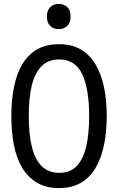

<svg xmlns="http://www.w3.org/2000/svg" viewBox="-20 -952 603 982"><path d="M281 10Q216 10 169.5 -17.5Q123 -45 93.5 -94Q64 -143 51 -210.5Q38 -278 38 -358Q38 -471 63.5 -553.5Q89 -636 143 -681Q197 -726 282 -726Q347 -726 393 -699Q439 -672 468.5 -622.5Q498 -573 512 -506Q526 -439 526 -359Q526 -278 512 -210.5Q498 -143 469 -93.5Q440 -44 393.5 -17Q347 10 281 10ZM283 -68Q338 -68 371.5 -102Q405 -136 420.5 -201Q436 -266 436 -358Q436 -497 400.5 -572.5Q365 -648 283 -648Q227 -648 192.5 -613.5Q158 -579 142.5 -514.5Q127 -450 127 -358Q127 -266 143 -201Q159 -136 193.5 -102Q228 -68 283 -68ZM280 -803Q254 -803 237 -819Q220 -835 220 -867Q220 -900 237.5 -916Q255 -932 280 -932Q306 -932 323.5 -916Q341 -900 341 -867Q341 -835 323.5 -819Q306 -803 280 -803Z"/></svg>

Font: Noto Sans Mono SemiCondensed
Style: Regular
Weight: 400
Width: 4
Designer: Monotype Design Team
Foundry: Monotype Imaging Inc.
Version: Version 2.010